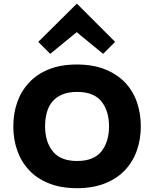

<svg xmlns="http://www.w3.org/2000/svg" viewBox="-20 -979 810 1009"><path d="M585 -759 522 -696 383 -810 244 -696 181 -759 383 -959H385ZM720 -315Q720 -247 699 -187.5Q678 -128 636 -84Q594 -40 531 -15Q468 10 385 10Q301 10 238 -15Q175 -40 133.5 -84Q92 -128 71 -187Q50 -246 50 -315Q50 -384 71 -443Q92 -502 133.5 -546Q175 -590 237.5 -615Q300 -640 384 -640Q468 -640 531 -615Q594 -590 636 -546.5Q678 -503 699 -443.5Q720 -384 720 -315ZM553 -315Q553 -396 513 -446Q473 -496 385 -496Q341 -496 309 -483Q277 -470 256.5 -446.5Q236 -423 226.5 -389.5Q217 -356 217 -315Q217 -234 257.5 -183.5Q298 -133 385 -133Q473 -133 513 -183.5Q553 -234 553 -315Z"/></svg>

Font: TypoPRO Sinkin Sans
Style: 700 Bold
Weight: 700
Designer: Keith Bates
Foundry: K-Type
Version: Sinkin Sans (version 1.0)  by Keith Bates   •   © 2014   www